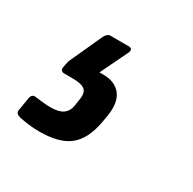

<svg xmlns="http://www.w3.org/2000/svg" viewBox="-95 -96 362 361"><g transform="rotate(30 86.0 84.5)"><path d="M26 196Q14 196 2.5 194.5Q-9 193 -18 191Q-28 188 -27 181L-22 151Q-20 142 -12 143Q-4 144 5 145Q14 146 22 146Q40 146 49 139.5Q58 133 60 120L62 107Q65 90 57.5 84Q50 78 31 78H13Q4 78 5 69Q6 63 7 58.5Q8 54 10 50L41 -18Q46 -27 52 -27H92Q102 -27 98 -17L69 43H77Q103 43 115.5 59Q128 75 123 106L120 123Q113 161 91.5 178.5Q70 196 26 196Z"/></g></svg>

Font: Sofia Sans Semi Condensed
Style: Italic
Weight: 400
Italic angle: -9°
Designer: Botio Nikoltchev, Ani Petrova
Foundry: lettersoup
Version: Version 4.101